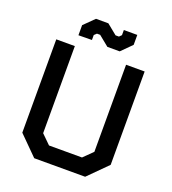

<svg xmlns="http://www.w3.org/2000/svg" viewBox="-157 -1010 1007 1127"><g transform="rotate(20 346.0 -446.5)"><path d="M70 -117V-700H186V-156L243 -100H449L506 -156V-700H622V-117L505 0H187ZM303 -813H283L268 -799V-768L184 -767V-830L248 -893H325L389 -841H410L424 -855V-887H508V-825L444 -761H367Z"/></g></svg>

Font: Chakra Petch SemiBold
Style: Regular
Weight: 600
Designer: Katatrad Aksorn Co.,Ltd.
Foundry: Cadson Demak Co.,Ltd.
Version: Version 1.000; ttfautohint (v1.6)